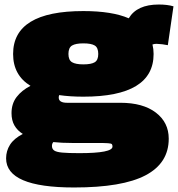

<svg xmlns="http://www.w3.org/2000/svg" viewBox="-20 -610 790 850"><path d="M308 220Q7 220 7 91Q7 58 24.5 30.5Q42 3 81 -17Q57 -32 44 -54.5Q31 -77 31 -109Q31 -151 53.5 -180.5Q76 -210 115 -230Q38 -277 38 -371Q38 -561 349 -561Q476 -561 550 -529Q586 -590 683 -590Q721 -590 748 -582L723 -410Q699 -415 673 -416Q663 -416 655 -413Q660 -393 660 -371Q660 -182 349 -182Q290 -182 242 -189Q240 -184 240 -178Q240 -155 277 -155H513Q613 -155 670 -111.5Q727 -68 727 4Q727 112 624.5 166Q522 220 308 220ZM349 -325Q384 -325 399.5 -334.5Q415 -344 415 -371Q415 -399 399.5 -408.5Q384 -418 349 -418Q315 -418 299 -408.5Q283 -399 283 -371Q283 -344 299 -334.5Q315 -325 349 -325ZM210 36Q210 49 219.5 56Q229 63 255 65.5Q281 68 331 68Q478 68 478 39Q478 31 475 28Q472 25 458 24Q444 23 411 23H301Q254 23 216 19Q210 26 210 36Z"/></svg>

Font: Georama Expanded Black
Style: Regular
Weight: 900
Width: 7
Designer: Jean-Baptiste Levee
Foundry: Production Type
Version: Version 1.000